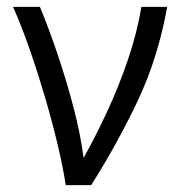

<svg xmlns="http://www.w3.org/2000/svg" viewBox="-20 -538 522 558"><path d="M171 0Q163 -53 147.5 -118Q132 -183 111.5 -253Q91 -323 67.5 -391Q44 -459 18 -518H96Q123 -453 148.5 -377Q174 -301 194 -224.5Q214 -148 223 -79Q258 -142 291.5 -214Q325 -286 351.5 -363.5Q378 -441 391 -518H466Q439 -369 380 -244.5Q321 -120 245 0Z"/></svg>

Font: Ubuntu Sans
Style: Regular
Weight: 400
Designer: Dalton Maag Ltd
Foundry: Dalton Maag Ltd
Version: Version 1.006; ttfautohint (v1.8.4.7-5d5b)